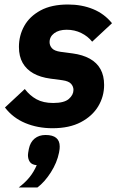

<svg xmlns="http://www.w3.org/2000/svg" viewBox="-20 -557 537 852"><path d="M213 12Q147 12 92 -11Q37 -34 2 -80L90 -162Q112 -133 142 -116.5Q172 -100 216 -100Q265 -100 285.5 -118Q306 -136 306 -158Q306 -173 295.5 -185Q285 -197 257 -201L204 -208Q159 -214 128 -231.5Q97 -249 80.5 -278Q64 -307 64 -349Q64 -399 87.5 -441.5Q111 -484 159.5 -510.5Q208 -537 282 -537Q343 -537 393 -516.5Q443 -496 477 -454L389 -372Q370 -396 340.5 -410.5Q311 -425 276 -425Q241 -425 220.5 -409.5Q200 -394 200 -370Q200 -355 210.5 -343Q221 -331 249 -327L302 -320Q347 -314 378.5 -296.5Q410 -279 426 -250Q442 -221 442 -180Q442 -129 416 -85.5Q390 -42 339 -15Q288 12 213 12ZM182 42Q214 42 229.5 55Q245 68 245 93Q245 99 244.5 104Q244 109 242 120Q233 165 205.5 208Q178 251 146 275H63Q92 253 111 229.5Q130 206 143 176Q121 174 112.5 161.5Q104 149 104 131Q104 127 105 121Q106 115 108 104Q114 74 133.5 58Q153 42 182 42Z"/></svg>

Font: IBM Plex Sans Var
Style: Italic
Weight: 400
Italic angle: -11.31°
Designer: Mike Abbink, Paul van der Laan, Pieter van Rosmalen
Foundry: Bold Monday
Version: Version 1.001